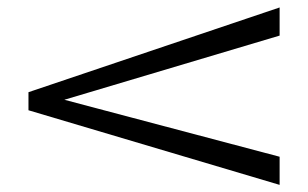

<svg xmlns="http://www.w3.org/2000/svg" viewBox="-20 -614 835 520"><path d="M737.3 -189.5V-113.3L57.1 -315.4V-364.3L737.3 -593.8V-517.6L154.3 -343.8Z"/></svg>

Font: Lunasima
Style: Regular
Weight: 400
Designer: The DocRepair Project, Monotype Design Team
Foundry: Google
Version: Version 2.009